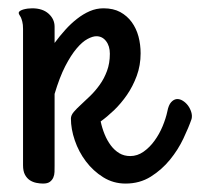

<svg xmlns="http://www.w3.org/2000/svg" viewBox="-20 -412 480 460"><path d="M35.2 -342.8Q35.2 -353.5 33.4 -360.1Q31.7 -366.7 30 -370.4Q28.3 -374 26.6 -376.2Q24.9 -378.4 24.9 -380.9Q24.9 -383.8 27.8 -385.7Q30.8 -387.7 35.6 -389.2Q40.5 -390.6 46.1 -391.4Q51.8 -392.1 57.1 -392.1Q82 -392.1 96.4 -379.2Q110.8 -366.2 110.8 -348.1V-309.1Q123 -325.7 136.5 -340.6Q149.9 -355.5 164.6 -366.9Q179.2 -378.4 195.1 -385.3Q210.9 -392.1 228 -392.1Q251.5 -392.1 268.1 -383.1Q284.7 -374 295.7 -358.9Q306.6 -343.8 311.8 -324.5Q316.9 -305.2 316.9 -284.2Q316.9 -255.4 307.6 -230.2Q298.3 -205.1 284.2 -184.6Q270 -164.1 253.2 -147.9Q236.3 -131.8 221.2 -121.1Q224.6 -105 230.7 -90.1Q236.8 -75.2 245.6 -63.5Q254.4 -51.8 265.9 -44.9Q277.3 -38.1 292 -38.1Q309.1 -38.1 324 -48.6Q338.9 -59.1 350.3 -75Q361.8 -90.8 369.6 -109.6Q377.4 -128.4 380.9 -145Q383.8 -160.2 389.9 -167Q396 -173.8 403.1 -174.6Q410.2 -175.3 417.5 -170.9Q424.8 -166.5 430.2 -159.4Q435.5 -152.3 438.2 -143.6Q440.9 -134.8 439 -127Q432.1 -106.9 419.4 -80.1Q406.7 -53.2 387.2 -29.3Q367.7 -5.4 341.3 11.2Q314.9 27.8 280.8 27.8Q251.5 27.8 227.3 12.7Q203.1 -2.4 185.8 -25.4Q168.5 -48.3 159.2 -75.7Q149.9 -103 149.9 -127.9Q149.9 -135.7 156.7 -143.8Q163.6 -151.9 174.1 -161.4Q184.6 -170.9 196.5 -182.6Q208.5 -194.3 219 -209Q229.5 -223.6 236.3 -241.9Q243.2 -260.3 243.2 -283.2Q243.2 -301.8 234.1 -313.5Q225.1 -325.2 210.9 -325.2Q202.1 -325.2 189.7 -318.6Q177.2 -312 163.6 -295.9Q149.9 -279.8 136.2 -253.2Q122.6 -226.6 110.8 -187V-15.1Q110.8 -7.8 110.6 -0.2Q110.4 7.3 107.7 13.4Q105 19.5 99.4 23.7Q93.8 27.8 83 27.8Q75.7 27.8 67.1 26.1Q58.6 24.4 51.5 19.8Q44.4 15.1 39.8 6.6Q35.2 -2 35.2 -16.1Z"/></svg>

Font: Grand Hotel
Style: Regular
Weight: 400
Designer: Brian J. Bonislawsky & Jim Lyles for Astigmatic (AOETI)
Foundry: Astigmatic (AOETI)
Version: Version 001.000